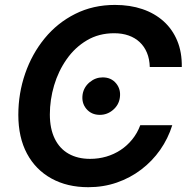

<svg xmlns="http://www.w3.org/2000/svg" viewBox="-20 -758 773 788"><path d="M342.3 10.3Q255.9 10.3 191.2 -25.4Q126.5 -61 90.8 -127.4Q55.2 -193.8 55.2 -286.6Q55.2 -375 83.3 -456.1Q111.3 -537.1 163.3 -600.6Q215.3 -664.1 288.6 -700.9Q361.8 -737.8 452.1 -737.8Q513.7 -737.8 564.2 -720.7Q614.7 -703.6 651.4 -670.7Q688 -637.7 707.5 -590.6Q727.1 -543.5 726.1 -482.9H594.7Q593.8 -516.1 583 -541.7Q572.3 -567.4 553.2 -585.2Q534.2 -603 507.8 -612.3Q481.4 -621.6 448.7 -621.6Q385.7 -621.6 336.7 -592.5Q287.6 -563.5 253.7 -515.1Q219.7 -466.8 202.1 -407.7Q184.6 -348.6 184.6 -288.1Q184.6 -230 204.6 -189Q224.6 -147.9 261.7 -127Q298.8 -106 349.6 -106Q384.3 -106 416 -115.2Q447.8 -124.5 474.9 -142.3Q502 -160.2 522.7 -185.8Q543.5 -211.4 555.7 -244.1H687Q669.9 -189.5 637.5 -143.1Q605 -96.7 559.8 -62.3Q514.6 -27.8 459.7 -8.8Q404.8 10.3 342.3 10.3ZM389.6 -286.6Q355 -286.6 334.2 -311.5Q313.5 -336.4 319.3 -372.1Q324.7 -401.4 348.4 -420.9Q372.1 -440.4 401.4 -440.4Q436.5 -440.4 456.8 -415.5Q477.1 -390.6 471.7 -356Q467.3 -326.7 443.6 -306.6Q419.9 -286.6 389.6 -286.6Z"/></svg>

Font: Inter 20pt SemiBold
Style: Italic
Weight: 600
Italic angle: -9.3988°
Version: Version 4.001;git-66647c0bb